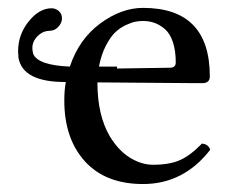

<svg xmlns="http://www.w3.org/2000/svg" viewBox="-20 -457 574 487"><path d="M231 -288.1H276.9V-283.2L411.1 -285.2Q425.8 -285.2 425.8 -298.8Q425.8 -328.6 418.5 -350.3Q411.1 -372.1 398.4 -383.1Q385.7 -394 372.1 -398.9Q358.4 -403.8 342.8 -403.8Q333.5 -403.8 324 -402.1Q314.5 -400.4 299.6 -393.6Q284.7 -386.7 272.5 -375.2Q260.3 -363.8 248.5 -341.1Q236.8 -318.4 231 -288.1ZM492.2 -92.8Q508.8 -91.3 513.2 -77.1Q445.8 9.8 342.8 9.8Q247.6 9.8 195.3 -47.9Q143.1 -105.5 143.1 -202.1Q143.1 -229 147 -249H145Q38.1 -249 26.9 -310.1Q26.9 -312.5 26.4 -318.4Q25.9 -324.2 25.9 -327.1Q25.9 -369.1 52.7 -402.6Q79.6 -436 110.8 -436Q121.1 -436 129.2 -429Q137.2 -421.9 137.2 -410.2Q137.2 -398.9 127.9 -388.9Q118.7 -378.9 106 -378.9Q98.1 -378.9 90.8 -376Q78.6 -370.6 70.3 -359.6Q62 -348.6 62 -335Q62 -330.6 64 -320.8Q75.7 -291.5 157.2 -288.1Q180.2 -357.4 233.9 -397.2Q287.6 -437 342.8 -437Q512.2 -437 512.2 -263.2Q512.2 -246.1 493.2 -246.1H475.1L227.1 -248Q227.1 -164.1 258.8 -110.8Q280.8 -74.7 309.8 -56.9Q338.9 -39.1 368.2 -39.1Q410.2 -39.1 436.8 -51Q463.4 -63 492.2 -92.8Z"/></svg>

Font: Common Serif
Style: Regular
Weight: 400
Designer: Philipp H. Poll, Khaled Hosny
Foundry: Stefan Peev, Context Ltd.
Version: Version 1.026